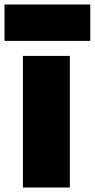

<svg xmlns="http://www.w3.org/2000/svg" viewBox="-62 -805 422 855"><path d="M40 -556V30H249V-556ZM340 -785H-42V-623H340Z"/></svg>

Font: Repo ExtraBlack
Style: Regular
Weight: 400
Designer: Stefan Peev
Foundry: Context Ltd
Version: Version 001.502